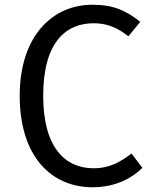

<svg xmlns="http://www.w3.org/2000/svg" viewBox="-20 -776 643 809"><path d="M369 -756C201 -756 63 -624 63 -372C63 -122 192 13 370 13C469 13 538 -27 580 -69L534 -129C490 -96 445 -67 374 -67C255 -67 162 -154 162 -372C162 -599 258 -678 375 -678C429 -678 473 -661 521 -623L571 -684C513 -730 461 -756 369 -756Z"/></svg>

Font: Glow Sans SC Normal Book
Style: Regular
Weight: 500
Designer: Ryoko NISHIZUKA (kana, bopomofo & ideographs); Paul D. Hunt (Latin, Greek & Cyrillic); Sandoll Communications, Soo-young
Version: Version 0.93